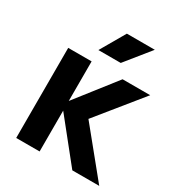

<svg xmlns="http://www.w3.org/2000/svg" viewBox="-167 -812 859 923"><g transform="rotate(30 262.5 -350.0)"><path d="M423.8 -700.2Q396.5 -666 313.5 -563.5Q282.2 -563.5 189.5 -563.5Q209 -597.7 268.6 -700.2Q307.6 -700.2 423.8 -700.2ZM519.5 0Q482.4 0 370.1 0Q324.2 -56.6 188.5 -226.6Q188.5 -169.9 188.5 0Q155.3 0 58.6 0Q58.6 -125 58.6 -500Q90.8 -500 188.5 -500Q188.5 -445.3 188.5 -280.3Q231.4 -335 360.4 -500Q398.4 -500 513.7 -500Q463.9 -438.5 313.5 -252.9Q365.2 -189.5 519.5 0Z"/></g></svg>

Font: LeFont
Style: Regular
Weight: 700
Designer: Leryon MEDIA
Version: Version 1.0